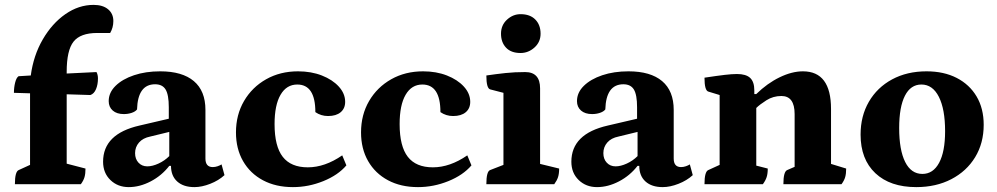

<svg xmlns="http://www.w3.org/2000/svg" viewBox="-20 -754 4082 786"><path d="M41 0Q41 -52 57 -58L103 -79V-372L37 -374Q37 -396 42 -416Q47 -436 56 -442L106 -445Q117 -527 155 -592.5Q193 -658 247.5 -696Q302 -734 363 -734Q401 -734 422.5 -716Q444 -698 444 -668Q444 -641 431 -619H378Q309 -619 281 -583.5Q253 -548 253 -460V-453L375 -459Q381 -448 381 -433Q381 -408 373 -389Q365 -370 350 -365L253 -368V-84L330 -64Q330 -43 326 -29Q322 -15 311 0Z M507 12Q462 12 432 -17Q402 -46 402 -92Q402 -206 551 -240L671 -268V-315Q671 -366 658 -387.5Q645 -409 615 -409Q544 -409 541 -306Q534 -297 519 -292Q504 -287 487 -287Q458 -287 441.5 -301.5Q425 -316 425 -340Q425 -375 453 -402.5Q481 -430 528.5 -446Q576 -462 636 -462Q726 -462 773.5 -422Q821 -382 821 -304V-105Q821 -70 851 -70Q861 -70 871 -73.5Q881 -77 887 -81L899 -37Q875 -15 840.5 -1.5Q806 12 776 12Q731 12 705.5 -11Q680 -34 680 -75H673Q642 -35 597 -11.5Q552 12 507 12ZM583 -73Q604 -73 629 -84.5Q654 -96 673 -115V-214L595 -195Q565 -189 549 -170.5Q533 -152 533 -127Q533 -103 547 -88Q561 -73 583 -73Z M1179 12Q1109 12 1056.5 -16Q1004 -44 975 -94.5Q946 -145 946 -212Q946 -284 979 -340.5Q1012 -397 1069.5 -429.5Q1127 -462 1200 -462Q1254 -462 1297.5 -445Q1341 -428 1367 -399.5Q1393 -371 1393 -337Q1393 -310 1374.5 -294.5Q1356 -279 1323 -279Q1294 -279 1271 -295Q1271 -408 1197 -408Q1153 -408 1128.5 -366Q1104 -324 1104 -246Q1104 -155 1137.5 -112Q1171 -69 1240 -69Q1310 -69 1381 -118L1398 -77Q1364 -37 1303.5 -12.5Q1243 12 1179 12Z M1691 12Q1621 12 1568.5 -16Q1516 -44 1487 -94.5Q1458 -145 1458 -212Q1458 -284 1491 -340.5Q1524 -397 1581.5 -429.5Q1639 -462 1712 -462Q1766 -462 1809.5 -445Q1853 -428 1879 -399.5Q1905 -371 1905 -337Q1905 -310 1886.5 -294.5Q1868 -279 1835 -279Q1806 -279 1783 -295Q1783 -408 1709 -408Q1665 -408 1640.5 -366Q1616 -324 1616 -246Q1616 -155 1649.5 -112Q1683 -69 1752 -69Q1822 -69 1893 -118L1910 -77Q1876 -37 1815.5 -12.5Q1755 12 1691 12Z M1971 0Q1971 -53 1987 -58L2041 -79V-374L1987 -388Q1971 -392 1971 -445Q2012 -451 2049.5 -455Q2087 -459 2130 -459Q2191 -459 2191 -392V-83L2269 -64Q2269 -43 2264.5 -29Q2260 -15 2249 0ZM2111 -537Q2072 -537 2051.5 -559Q2031 -581 2031 -616Q2031 -651 2055.5 -673.5Q2080 -696 2111 -696Q2150 -696 2171.5 -674Q2193 -652 2193 -616Q2193 -582 2168 -559.5Q2143 -537 2111 -537Z M2424 12Q2379 12 2349 -17Q2319 -46 2319 -92Q2319 -206 2468 -240L2588 -268V-315Q2588 -366 2575 -387.5Q2562 -409 2532 -409Q2461 -409 2458 -306Q2451 -297 2436 -292Q2421 -287 2404 -287Q2375 -287 2358.5 -301.5Q2342 -316 2342 -340Q2342 -375 2370 -402.5Q2398 -430 2445.5 -446Q2493 -462 2553 -462Q2643 -462 2690.5 -422Q2738 -382 2738 -304V-105Q2738 -70 2768 -70Q2778 -70 2788 -73.5Q2798 -77 2804 -81L2816 -37Q2792 -15 2757.5 -1.5Q2723 12 2693 12Q2648 12 2622.5 -11Q2597 -34 2597 -75H2590Q2559 -35 2514 -11.5Q2469 12 2424 12ZM2500 -73Q2521 -73 2546 -84.5Q2571 -96 2590 -115V-214L2512 -195Q2482 -189 2466 -170.5Q2450 -152 2450 -127Q2450 -103 2464 -88Q2478 -73 2500 -73Z M2864 0Q2864 -52 2880 -58L2926 -79V-365L2880 -379Q2864 -383 2864 -436Q2917 -444 2947 -447.5Q2977 -451 2997 -451Q3034 -451 3051 -435Q3068 -419 3068 -384V-369H3076Q3121 -413 3171.5 -437.5Q3222 -462 3267 -462Q3382 -462 3382 -308V-83L3444 -64Q3444 -43 3440 -29Q3436 -15 3425 0H3187Q3187 -52 3203 -58L3233 -71V-287Q3233 -361 3179 -361Q3145 -361 3117.5 -343.5Q3090 -326 3076 -312V-76L3123 -64Q3123 -43 3118.5 -29Q3114 -15 3103 0Z M3731 12Q3624 12 3563.5 -45Q3503 -102 3503 -203Q3503 -279 3537 -337.5Q3571 -396 3632 -429Q3693 -462 3773 -462Q3844 -462 3896.5 -435Q3949 -408 3978 -359Q4007 -310 4007 -243Q4007 -168 3972 -110.5Q3937 -53 3874.5 -20.5Q3812 12 3731 12ZM3756 -42Q3800 -42 3824.5 -87.5Q3849 -133 3849 -217Q3849 -307 3823.5 -357.5Q3798 -408 3752 -408Q3708 -408 3684.5 -362Q3661 -316 3661 -230Q3661 -140 3685.5 -91Q3710 -42 3756 -42Z"/></svg>

Font: Petrona ExtraBold
Style: Regular
Weight: 800
Designer: Ringo R. Seeber
Foundry: Ringo R. Seeber
Version: Version 2.001; ttfautohint (v1.8.3)